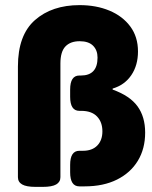

<svg xmlns="http://www.w3.org/2000/svg" viewBox="-20 -728 594 750"><path d="M119 2Q83 2 66.5 -7.5Q50 -17 50 -36V-468Q50 -591 116.5 -649.5Q183 -708 291 -708Q356 -708 407.5 -686.5Q459 -665 489 -624.5Q519 -584 519 -527Q519 -473 493 -434.5Q467 -396 420 -382V-378Q487 -354 517 -313Q547 -272 547 -210Q547 -147 518.5 -100Q490 -53 437 -26.5Q384 0 311 0H290Q254 0 254 -55V-84Q254 -139 290 -139H304Q340 -139 360 -159.5Q380 -180 380 -215Q380 -251 359 -273Q338 -295 297 -295H290Q254 -295 254 -350V-378Q254 -433 290 -433H296Q361 -433 361 -503Q361 -532 343.5 -549.5Q326 -567 291 -567Q255 -567 235.5 -546.5Q216 -526 216 -480V-36Q216 -17 199.5 -7.5Q183 2 147 2Z"/></svg>

Font: Asap ExtraBold
Style: Regular
Weight: 800
Designer: Pablo Cosgaya
Foundry: Omnibus-Type
Version: Version 3.001; ttfautohint (v1.8.4.7-5d5b)